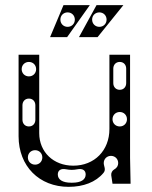

<svg xmlns="http://www.w3.org/2000/svg" viewBox="-20 -712 588 744"><path d="M246 12C303 12 351 -6 381 -42C392 -55 382 -68 382 -80C382 -96 394 -108 410 -108C426 -108 438 -96 438 -80C438 -70 433 -61 422 -55C415 -51 410 -42 411 -33L416 0H486L484 -100V-500H404V-212C404 -129 346 -70 264 -70C187 -70 132 -123 132 -196V-500H52V-184C52 -68 132 12 246 12ZM204 -36C204 -52 216 -60 236 -56C252 -53 264 -53 280 -56C300 -60 312 -52 312 -36C312 -16 294 -4 260 -4H256C222 -4 204 -16 204 -36ZM92 -222C77 -222 67 -233 67 -248V-304C67 -319 77 -330 92 -330C107 -330 117 -319 117 -304V-248C117 -233 107 -222 92 -222ZM92 -416C76 -416 64 -428 64 -444C64 -460 76 -472 92 -472C108 -472 120 -460 120 -444C120 -428 108 -416 92 -416ZM444 -364C429 -364 419 -375 419 -390V-446C419 -461 429 -472 444 -472C459 -472 469 -461 469 -446V-390C469 -375 459 -364 444 -364ZM444 -222C428 -222 416 -234 416 -250C416 -266 428 -278 444 -278C460 -278 472 -266 472 -250C472 -234 460 -222 444 -222ZM116 -74C100 -74 88 -86 88 -102C88 -118 100 -130 116 -130C132 -130 144 -118 144 -102C144 -86 132 -74 116 -74ZM286 -568H358L458 -692H354ZM174 -568H240L328 -692H226ZM242 -608C226 -608 214 -620 214 -636C214 -652 226 -664 242 -664C258 -664 270 -652 270 -636C270 -620 258 -608 242 -608ZM365 -608C349 -608 337 -620 337 -636C337 -652 349 -664 365 -664C381 -664 393 -652 393 -636C393 -620 381 -608 365 -608Z"/></svg>

Font: Apfel Grotezk Brukt
Style: Regular
Weight: 300
Designer: Luigi Gorlero
Foundry: © 2023, Luigi Gorlero & Collletttivo
Version: Version 2.000;Glyphs 3.2 (3217)